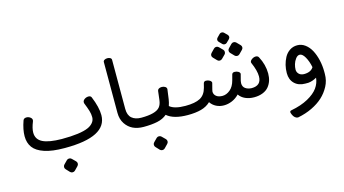

<svg xmlns="http://www.w3.org/2000/svg" viewBox="-98 -1042 3030 1689"><g transform="rotate(-15 1417.5 -198.0)"><path d="M345.2 182.6Q335.9 173.3 335.9 160.6Q335.9 147.9 345.2 138.7L376 107.4Q384.8 98.6 397.9 98.6Q411.1 98.6 419.9 107.4L451.7 138.7Q460.9 147.9 460.9 160.6Q460.9 173.3 451.7 182.6L419.9 215.3Q411.1 224.1 397.9 224.1Q384.8 224.1 376 215.3ZM97.7 -328.1Q104 -347.7 129.4 -347.7Q147 -347.7 162.6 -336.7Q178.2 -325.7 178.2 -310.1Q178.2 -305.2 175.8 -299.3Q152.3 -241.2 152.3 -202.6Q152.3 -140.6 208.3 -112.5Q264.2 -84.5 381.8 -83.5Q552.7 -83.5 625 -116.2Q653.3 -128.9 671.1 -150.6Q689 -172.4 689 -200.7Q689 -229 679.9 -259Q670.9 -289.1 652.3 -335Q650.9 -339.8 650.9 -345.2Q650.9 -361.3 667.5 -372.8Q684.1 -384.3 703.9 -384.3Q723.6 -384.3 730 -369.1Q771.5 -268.6 771.5 -196.8Q770.5 0 390.6 0H383.3Q272.9 0 202.6 -23.4Q132.3 -46.9 101.6 -88.6Q70.8 -130.4 70.8 -191.2Q70.8 -252 97.7 -328.1Z M913.1 -179.2V-641.6Q913.1 -653.3 924.6 -659.9Q936 -666.5 951.4 -666.5Q966.8 -666.5 977.5 -659.9Q988.3 -653.3 988.3 -641.6V-194.8Q988.3 -137.2 1019.8 -110.4Q1051.3 -83.5 1105.5 -83.5V0Q993.2 0 940.9 -79.1Q913.1 -120.6 913.1 -179.2Z M1158.7 198.2Q1149.4 189 1149.4 176.3Q1149.4 163.6 1158.7 154.3L1189.5 123Q1198.2 114.3 1211.4 114.3Q1224.6 114.3 1233.4 123L1265.1 154.3Q1274.4 163.6 1274.4 176.3Q1274.4 189 1265.1 198.2L1233.4 231Q1224.6 239.7 1211.4 239.7Q1198.2 239.7 1189.5 231ZM1104.5 -83.5Q1237.8 -83.5 1275.4 -129.9Q1293.9 -152.3 1298.8 -191.9L1308.6 -273.9Q1310.5 -285.6 1321.3 -292Q1332 -298.3 1348.4 -298.3Q1364.7 -298.3 1378.2 -290Q1391.6 -281.7 1391.6 -267.6L1379.4 -177.7Q1375 -148.9 1365.2 -120.1Q1407.2 -83.5 1507.8 -83.5V0Q1378.4 0 1317.9 -52.7Q1283.2 -22.5 1230.2 -11.2Q1177.2 0 1104.5 0Q1089.4 0 1076.7 -12.7Q1064 -25.4 1064 -41.7Q1064 -58.1 1076.2 -70.8Q1088.4 -83.5 1104.5 -83.5Z M2007.8 -474.1 2038.6 -505.9Q2047.9 -515.1 2060.8 -515.1Q2073.7 -515.1 2083 -505.9L2114.3 -474.1Q2123.5 -464.8 2123.5 -452.6Q2123.5 -440.4 2114.3 -431.2L2083 -399.4Q2073.7 -390.1 2060.8 -390.1Q2047.9 -390.1 2038.6 -399.4L2007.8 -431.2Q1998.5 -440.4 1998.5 -452.6Q1998.5 -464.8 2007.8 -474.1ZM1935.5 -551.8Q1926.8 -560.5 1926.8 -571.3Q1926.8 -582 1935.5 -590.8L1961.9 -617.7Q1969.2 -625 1981.2 -625Q1993.2 -625 2000.5 -617.7L2027.8 -590.8Q2036.1 -581.1 2036.1 -571.3Q2036.1 -561.5 2027.8 -551.8L2000.5 -524.9Q1993.2 -517.6 1981.2 -517.6Q1969.2 -517.6 1961.9 -524.9ZM1849.6 -474.1 1880.4 -505.9Q1889.6 -515.1 1902.3 -515.1Q1915 -515.1 1924.3 -505.9L1956.1 -474.1Q1964.4 -465.8 1964.4 -452.6Q1964.4 -439.5 1956.1 -431.2L1924.3 -399.4Q1915 -390.1 1902.3 -390.1Q1889.6 -390.1 1880.4 -399.4L1849.6 -431.2Q1840.3 -440.4 1840.3 -452.6Q1840.3 -464.8 1849.6 -474.1ZM1507.8 -83.5Q1596.2 -83.5 1642.1 -108.2Q1688 -132.8 1704.6 -194.8L1714.4 -233.4Q1719.2 -251 1738 -251Q1756.8 -251 1772 -241.5Q1787.1 -231.9 1787.1 -219.2Q1787.1 -217.8 1780.3 -192.9Q1768.6 -149.4 1768.6 -142.6Q1768.6 -116.7 1789.1 -100.3Q1809.6 -84 1845.2 -84Q1880.9 -84 1914.6 -111.3Q1948.2 -138.7 1962.9 -194.8L1976.1 -244.1Q1981 -260.7 2000.5 -260.7Q2020 -260.7 2034.7 -251.7Q2049.3 -242.7 2049.3 -230L2033.7 -169.9Q2031.2 -157.7 2031.2 -148.9Q2031.2 -116.7 2054 -100.6Q2076.7 -84.5 2110.4 -83.5Q2198.7 -83.5 2198.7 -167.5Q2198.7 -219.7 2164.6 -296.9Q2162.6 -301.8 2162.6 -304.2Q2162.6 -318.4 2179.9 -330.8Q2197.3 -343.3 2215.6 -343.3Q2233.9 -343.3 2242.2 -329.1Q2283.7 -251.5 2283.7 -170.9Q2283.7 -98.6 2244.1 -51.3Q2224.1 -27.3 2189.7 -13.7Q2155.3 0 2111.6 0Q2067.9 0 2032.2 -15.6Q1996.6 -31.2 1976.1 -61.5Q1947.8 -31.2 1910.9 -15.6Q1874 0 1836.2 0Q1798.3 0 1766.6 -16.1Q1734.9 -32.2 1715.3 -61.5Q1680.7 -27.8 1629.6 -13.9Q1578.6 0 1507.8 0Q1492.2 0 1479.2 -12.7Q1466.3 -25.4 1466.3 -41.5Q1467.3 -57.6 1479.7 -70.6Q1492.2 -83.5 1507.8 -83.5Z M2587.4 -83.5Q2650.4 -83.5 2674.3 -123.5Q2663.1 -179.2 2640.4 -218.8Q2617.7 -258.3 2593.3 -258.3Q2573.2 -258.3 2556.6 -236.6Q2540 -214.8 2532.5 -189Q2524.9 -163.1 2524.9 -140.1Q2524.9 -117.2 2541.5 -100.6Q2558.1 -84 2587.4 -83.5ZM2383.3 210Q2383.3 196.8 2398.4 194.8Q2488.8 177.7 2552.2 142.8Q2615.7 107.9 2646 65.7Q2676.3 23.4 2680.7 -25.9Q2642.6 -3.4 2604 0H2575.7Q2515.1 0 2478.8 -35.6Q2442.4 -71.3 2442.4 -130.9Q2442.4 -206.1 2476.6 -270.5Q2494.1 -303.2 2524.4 -323.7Q2554.7 -344.2 2593.8 -344.2Q2632.8 -344.2 2665.5 -319.8Q2698.2 -295.4 2719.5 -255.1Q2740.7 -214.8 2752.4 -163.6Q2764.2 -112.3 2764.2 -57.6V-37.6Q2764.2 22.9 2737.1 73.7Q2710 124.5 2668.9 162.4Q2627.9 200.2 2568.6 228.8Q2509.3 257.3 2439 271H2436Q2422.9 271 2410.2 260.3Q2397.5 249.5 2390.4 232.2Q2383.3 214.8 2383.3 210Z"/></g></svg>

Font: Behdad
Style: Regular
Weight: 400
Designer: Mohammad Saleh Souzanchi
Foundry: http://font-store.ir
Version: Version:1.0.1;RFB:1.2.5;Building:2018-09-04 19:53:52.209180